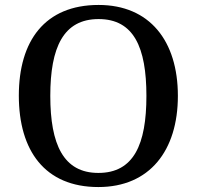

<svg xmlns="http://www.w3.org/2000/svg" viewBox="-20 -745 794 775"><path d="M377 10C584 10 698 -137 698 -358C698 -580 584 -725 378 -725C161 -725 56 -580 56 -359C56 -137 161 10 377 10ZM377 -47C236 -47 183 -162 183 -358C183 -554 236 -668 378 -668C520 -668 571 -554 571 -358C571 -162 520 -47 377 -47Z"/></svg>

Font: Noto Serif Telugu Medium
Style: Regular
Weight: 500
Designer: Jelle Bosma - Monotype Design Team
Foundry: Monotype Imaging Inc.
Version: Version 2.005